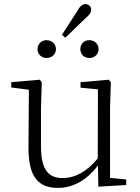

<svg xmlns="http://www.w3.org/2000/svg" viewBox="-20 -903 683 937"><path d="M207 -620C231 -620 253 -637 253 -663C253 -690 231 -707 207 -707C184 -707 163 -690 163 -663C163 -637 184 -620 207 -620ZM282 -733 299 -719 397 -814C414 -828 425 -840 425 -856C425 -873 411 -883 397 -883C381 -883 369 -871 356 -847ZM416 -620C440 -620 461 -637 461 -663C461 -690 440 -707 416 -707C392 -707 372 -690 372 -663C372 -637 392 -620 416 -620ZM460 8 596 0V-27L517 -35V-377L521 -502L511 -514L373 -502V-475L458 -467L457 -130C407 -68 348 -34 286 -34C217 -34 180 -74 180 -188V-377L184 -502L174 -514L35 -502V-476L121 -465L119 -185C118 -37 169 14 263 14C342 14 407 -29 458 -95Z"/></svg>

Font: Noto Serif CJK SC ExtraLight
Style: Regular
Weight: 200
Designer: Ryoko NISHIZUKA 西塚涼子 (kana & ideographs); Frank Grießhammer (Latin, Greek & Cyrillic); Wenlong ZHANG 张文龙 (bopomofo); San
Foundry: Adobe
Version: Version 2.001;hotconv 1.1.0;makeotfexe 2.6.0